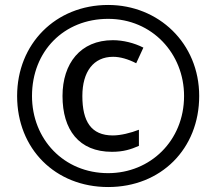

<svg xmlns="http://www.w3.org/2000/svg" viewBox="-20 -744 872 774"><path d="M416 10C629 10 783 -144 783 -357C783 -570 619 -724 416 -724C204 -724 49 -567 49 -357C49 -144 203 10 416 10ZM416 -46C237 -46 109 -183 109 -357C109 -538 238 -668 416 -668C593 -668 722 -528 722 -357C722 -176 585 -46 416 -46ZM431 -132C478 -132 508 -142 540 -156V-221C507 -208 466 -198 435 -198C347 -198 312 -255 312 -357C312 -455 357 -515 436 -515C464 -515 496 -506 529 -489L558 -552C521 -571 476 -582 435 -582C304 -582 232 -488 232 -357C232 -221 298 -132 431 -132Z"/></svg>

Font: Noto Sans Medium
Style: Italic
Weight: 500
Italic angle: -12°
Designer: Monotype Design Team
Foundry: Monotype Imaging Inc.
Version: Version 2.013